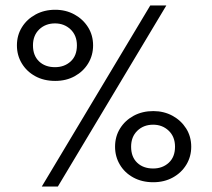

<svg xmlns="http://www.w3.org/2000/svg" viewBox="-20 -680 772 700"><path d="M527.8 -660H586.4L191 0H132.4ZM41.7 -514.5Q41.7 -551.6 60.1 -581Q78.4 -610.3 110 -627.3Q141.6 -644.4 181.3 -644.4Q220.1 -644.4 251.2 -627.3Q282.4 -610.3 300.9 -581Q319.4 -551.6 319.4 -514.5Q319.4 -478.4 301.6 -449Q283.8 -419.6 252.6 -402.3Q221.5 -385 181.3 -385Q139.8 -385 108.4 -402.3Q77 -419.6 59.4 -449Q41.7 -478.4 41.7 -514.5ZM100.2 -514.5Q100.2 -477.5 122.3 -456.3Q144.4 -435.1 180.6 -435.1Q214.6 -435.1 237.5 -455.9Q260.4 -476.8 260.4 -514.5Q260.4 -550.8 237.3 -572.8Q214.2 -594.7 180.6 -594.7Q145.9 -594.7 123 -572.8Q100.2 -550.8 100.2 -514.5ZM399.5 -145.1Q399.5 -182.3 417.7 -211.6Q435.9 -240.9 467.4 -258Q499 -275 538.7 -275Q577.5 -275 608.8 -258Q640.1 -240.9 658.7 -211.6Q677.2 -182.3 677.2 -145.1Q677.2 -109.1 659.4 -79.7Q641.6 -50.2 610.2 -32.9Q578.9 -15.6 538.7 -15.6Q497.6 -15.6 466 -32.9Q434.4 -50.2 417 -79.7Q399.5 -109.1 399.5 -145.1ZM458 -145.1Q458 -107.9 480.1 -86.8Q502.2 -65.7 538.4 -65.7Q572.4 -65.7 595.2 -86.6Q618.1 -107.6 618.1 -145.1Q618.1 -181.4 595.1 -203.4Q572 -225.4 538.4 -225.4Q503.6 -225.4 480.8 -203.4Q458 -181.4 458 -145.1Z"/></svg>

Font: League Spartan Extralight
Style: Regular
Weight: 200
Foundry: The League of Moveable Type
Version: Version 2.300; ttfautohint (v1.8.3)